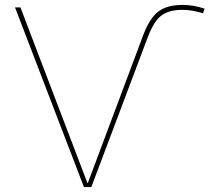

<svg xmlns="http://www.w3.org/2000/svg" viewBox="-20 -760 882 780"><path d="M580 -608 351 0H321L41 -730H63L335 -17H337L561 -615Q587 -685 622.5 -712.5Q658 -740 721 -740Q765 -740 811 -725L805 -706Q760 -720 721 -720Q665 -720 634.5 -696Q604 -672 580 -608Z"/></svg>

Font: Mplus 1p Thin
Style: Regular
Weight: 250
Version: Version 1.061